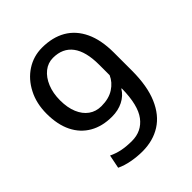

<svg xmlns="http://www.w3.org/2000/svg" viewBox="-204 -841 972 972"><g transform="rotate(-45 281.5 -355.5)"><path d="M249.5 10.3Q212.4 10.3 173.6 3.2Q134.8 -3.9 104 -18.6L118.7 -91.3Q148.4 -77.1 179.4 -71Q210.4 -64.9 249.5 -64.9Q318.8 -64.9 359.1 -117.9Q399.4 -170.9 400.9 -288.6L398.9 -291Q379.4 -258.3 344.2 -240.7Q309.1 -223.1 265.1 -223.1Q195.8 -223.1 145.5 -252Q95.2 -280.8 68.1 -335.4Q41 -390.1 41 -467.8Q41 -542 70.8 -599.1Q100.1 -656.2 150.1 -688.7Q200.2 -721.2 261.2 -721.2Q335.4 -721.2 389.2 -690.4Q442.9 -659.2 471.9 -597.9Q501 -536.6 501 -445.8V-317.4Q501 -206.5 469.7 -133.8Q438.5 -61 382.1 -25.4Q325.7 10.3 249.5 10.3ZM265.1 -298.8Q318.4 -298.8 353.8 -321.8Q389.2 -344.7 404.8 -380.4V-455.6Q404.8 -549.8 368.9 -597.7Q333 -645.5 264.2 -645.5Q228 -645.5 199.2 -622.6Q170.4 -599.6 153.8 -559.3Q137.2 -519 137.2 -467.8Q137.2 -415.5 153.1 -377.7Q168.9 -339.8 197.5 -319.3Q226.1 -298.8 265.1 -298.8Z"/></g></svg>

Font: Hanuman
Style: Regular
Weight: 400
Designer: Danh Hong
Foundry: Danh Hong
Version: Version 9.000